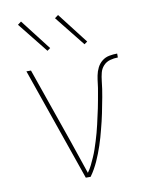

<svg xmlns="http://www.w3.org/2000/svg" viewBox="-84 -807 668 868"><g transform="rotate(-10 250.0 -373.0)"><path d="M261 0H239L58 -520H79L200 -173Q213 -135 226 -96.5Q239 -58 252 -20Q263 -35 271 -51.5Q279 -68 286.5 -85Q294 -102 300 -119.5Q306 -137 311.5 -155Q317 -173 322 -191Q327 -209 331 -227Q335 -245 339 -263Q343 -281 347 -299Q351 -317 354 -335.5Q357 -354 360.5 -372Q364 -390 366 -408.5Q368 -427 371.5 -445.5Q375 -464 383.5 -481Q392 -498 406.5 -509.5Q421 -521 439.5 -524.5Q458 -528 476 -528V-510Q458 -510 440 -505Q422 -500 409.5 -486.5Q397 -473 392.5 -455Q388 -437 386 -418.5Q384 -400 381.5 -382Q379 -364 375.5 -346Q372 -328 368.5 -310Q365 -292 361.5 -274Q358 -256 353.5 -238Q349 -220 344.5 -202.5Q340 -185 335 -167Q330 -149 324 -131.5Q318 -114 311.5 -97Q305 -80 297.5 -63.5Q290 -47 281 -31Q272 -15 261 0ZM338 -595 227 -734 243 -746 352 -605ZM168 -595 57 -734 73 -746 182 -605Z"/></g></svg>

Font: Iosevka Thin
Style: Regular
Weight: 100
Monospace: yes
Designer: Belleve Invis
Foundry: Belleve Invis
Version: Version 32.5.0; ttfautohint (v1.8.4)